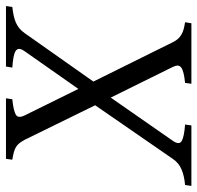

<svg xmlns="http://www.w3.org/2000/svg" viewBox="-39 -626 655 637"><g transform="rotate(-90 288.5 -307.5)"><path d="M529.8 0H329.1L332 -21Q351.6 -22.9 364.3 -26.1Q377 -29.3 383.1 -33.9Q389.2 -38.6 389.4 -45.4Q389.6 -52.2 384.8 -62L283.2 -267.6L140.1 -62Q125 -40.5 139.2 -32.2Q153.3 -23.9 193.8 -21L190.9 0H-9.8L-6.8 -21Q22.5 -23.4 44.4 -32.5Q66.4 -41.5 80.1 -62L257.8 -319.3L143.1 -553.2Q137.2 -564 131.8 -570.8Q126.5 -577.6 119.1 -582Q111.8 -586.4 101.8 -589.1Q91.8 -591.8 77.1 -594.2L80.1 -615.2H280.8L277.8 -594.2Q239.7 -590.3 226.6 -582.5Q213.4 -574.7 224.1 -553.2L312 -375L437 -553.2Q444.8 -564.5 444.8 -571.5Q444.8 -578.6 437.5 -583.3Q430.2 -587.9 416.3 -590.3Q402.3 -592.8 382.8 -594.2L386.2 -615.2H586.9L584 -594.2Q567.9 -592.3 555.2 -589.6Q542.5 -586.9 532 -582.3Q521.5 -577.6 512.9 -570.6Q504.4 -563.5 497.1 -553.2L336.4 -325.2L466.8 -62Q471.7 -51.8 478 -44.7Q484.4 -37.6 492.4 -33Q500.5 -28.3 510.5 -25.6Q520.5 -22.9 533.2 -21Z"/></g></svg>

Font: Gentium Plus Eur
Style: Italic
Weight: 400
Italic angle: -8°
Designer: J. Victor Gaultney, Annie Olsen, Iska Routamaa, Becca Hirsbrunner
Foundry: SIL International
Version: Version 5.000